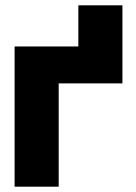

<svg xmlns="http://www.w3.org/2000/svg" viewBox="-20 -703 514 723"><path d="M35 0H201V-389H441V-683H275V-528H35Z"/></svg>

Font: Asimov Pro
Style: Ult
Weight: 900
Designer: Google
Version: Version 2.000980; 2014